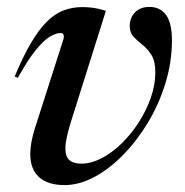

<svg xmlns="http://www.w3.org/2000/svg" viewBox="-20 -524 534 555"><path d="M477 -407.5Q477 -344.5 458.2 -283.5Q439.5 -222.5 407.5 -169.5Q375.5 -116.5 335.5 -75.8Q295.5 -35 252 -12Q208.5 11 167 11Q118 11 92.8 -12Q67.5 -35 67.5 -78.5Q67.5 -111 81 -153.5L163 -409.5Q165.5 -417.5 163.8 -423Q162 -428.5 154.5 -428.5Q142 -428.5 124.2 -418Q106.5 -407.5 83.8 -379.8Q61 -352 31.5 -299L22.5 -303Q46.5 -360.5 69.2 -399.2Q92 -438 115 -461Q138 -484 163.5 -493.8Q189 -503.5 217.5 -503.5Q231.5 -503.5 242.5 -502.2Q253.5 -501 263.8 -498.8Q274 -496.5 286 -492.5L183.5 -167Q176.5 -144 172.8 -126.2Q169 -108.5 169 -95Q169 -71 180.8 -61Q192.5 -51 215 -51Q243.5 -51 273.5 -66.5Q303.5 -82 331.2 -109Q359 -136 381 -170.2Q403 -204.5 416 -241.8Q429 -279 429 -315Q429 -347 417.8 -365Q406.5 -383 391.8 -394.5Q377 -406 366 -417.8Q355 -429.5 355 -448.5Q355 -472.5 370.2 -488.2Q385.5 -504 412 -504Q443 -504 460 -480.8Q477 -457.5 477 -407.5Z"/></svg>

Font: Newsreader 60pt Medium
Style: Italic
Weight: 500
Italic angle: -17°
Designer: Hugues Gentile
Foundry: Production Type
Version: Version 1.003